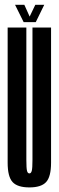

<svg xmlns="http://www.w3.org/2000/svg" viewBox="-20 -792 252 816"><path d="M105 4.5Q155 4.5 176 -18.2Q197 -41 197 -100.5V-675H118V-112.5Q118 -77 115 -66Q112 -55 105 -55Q97.5 -55 94.8 -66Q92 -77 92 -112.5V-675H12.5V-100.5Q12.5 -41 33.5 -18.2Q54.5 4.5 105 4.5ZM80.5 -698H132L168 -771.5H130L106 -721.5L83.5 -771.5H44Z"/></svg>

Font: Anybody UltraCondensed
Style: Regular
Weight: 400
Width: 1
Version: Version 1.113;gftools[0.9.25]